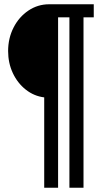

<svg xmlns="http://www.w3.org/2000/svg" viewBox="-20 -706 480 899"><path d="M371 -625V173H305V-625H252V173H187V-250Q139 -256 100.5 -286.5Q62 -317 40 -364Q18 -411 18 -467Q18 -527 43.5 -577Q69 -627 113 -656.5Q157 -686 210 -686H419V-625Z"/></svg>

Font: Archivo Narrow
Style: Regular
Weight: 400
Designer: Hector Gatti
Foundry: Omnibus-Type
Version: Version 1.003